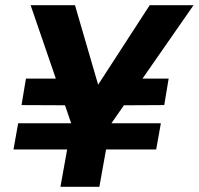

<svg xmlns="http://www.w3.org/2000/svg" viewBox="-20 -720 766 740"><path d="M32 -144 50 -245H600L582 -144ZM292 -314 63 -315 80 -417H307ZM417 -314 437 -417H630L613 -315ZM213 0 256 -240 98 -700H269L366 -367L343 -370L557 -700H726L406 -240L363 0Z"/></svg>

Font: DM Sans 18pt Black
Style: Italic
Weight: 900
Italic angle: -10°
Designer: Colophon Foundry, Jonny Pinhorn
Foundry: Colophon Foundry
Version: Version 4.004;gftools[0.9.30]